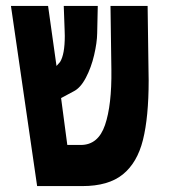

<svg xmlns="http://www.w3.org/2000/svg" viewBox="-20 -629 640 649"><path d="M17 -609H142.5L171 -406L183 -419.5Q199 -445 199 -507.5L198.5 -526L195.5 -609H310.5L308.5 -516.5Q308 -485 298.2 -443Q288.5 -401 270.2 -366.2Q252 -331.5 228.5 -320L186.5 -297.5L207.5 -139H253Q312 -139 335 -206.5Q358 -274 356.5 -393L353.5 -609H479L482 -390L482.5 -357.5Q482.5 -233 463.2 -156Q444 -79 395.2 -39.5Q346.5 0 258.5 0H105.5Z"/></svg>

Font: JuliaMono Black
Style: Italic
Weight: 900
Italic angle: -9°
Monospace: yes
Designer: cormullion
Foundry: corm
Version: Version 0.057; ttfautohint (v1.8.4)